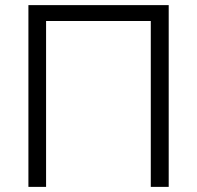

<svg xmlns="http://www.w3.org/2000/svg" viewBox="-20 -730 769 750"><path d="M91 0V-710H639V0H569V-648H160V0Z"/></svg>

Font: Raleway
Style: Regular
Weight: 400
Designer: Matt McInerney, Pablo Impallari, Rodrigo Fuenzalida
Foundry: Matt McInerney, Pablo Impallari, Rodrigo Fuenzalida
Version: Version 1.000;PS 001.001;hotconv 1.0.56; ttfautohint (v1.5)